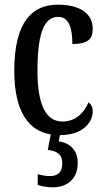

<svg xmlns="http://www.w3.org/2000/svg" viewBox="-20 -567 447 820"><path d="M204 233C268 233 312 197 312 128C312 74 278 43 231 37L236 10C338 10 376 -48 376 -91C376 -110 369 -122 358 -130C340 -86 303 -48 247 -48C173 -48 140 -125 140 -266C140 -444 176 -495 229 -495C276 -495 289 -443 289 -379C354 -379 376 -399 376 -444C376 -507 325 -547 227 -547C122 -547 41 -480 41 -265C41 -89 103 -8 197 7L184 73C221 78 246 90 246 130C246 171 225 185 193 185C178 185 160 182 141 177V223C160 230 188 233 204 233Z"/></svg>

Font: Noto Serif Tamil ExtraCondensed Medium
Style: Italic
Weight: 500
Width: 2
Italic angle: -12°
Designer: Indian Type Foundry, Tom Grace, and the Monotype Design Team
Foundry: Monotype Imaging Inc.
Version: Version 2.003